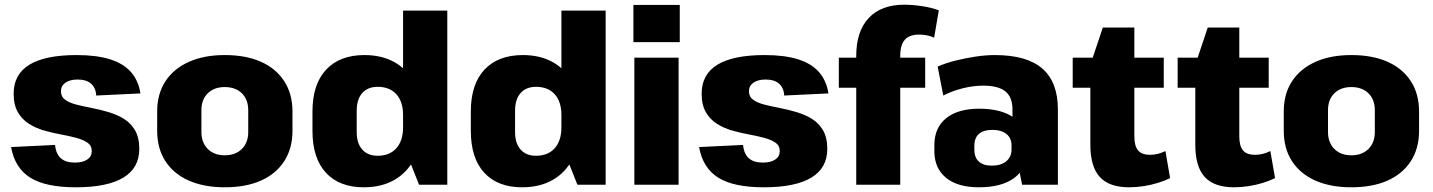

<svg xmlns="http://www.w3.org/2000/svg" viewBox="-20 -785 6091 816"><path d="M302 11Q174 11 108.5 -30Q43 -71 27 -160L214 -169Q218 -130 239 -112Q260 -94 298 -94Q332 -94 351 -107Q370 -120 370 -143Q370 -166 352 -178.5Q334 -191 304.5 -199Q275 -207 239.5 -213.5Q204 -220 168.5 -230Q133 -240 103.5 -258.5Q74 -277 56 -308Q38 -339 38 -387Q38 -469 105 -510Q172 -551 306 -551Q389 -551 446 -533.5Q503 -516 535.5 -480Q568 -444 577 -388L389 -379Q387 -412 367 -429.5Q347 -447 310 -447Q277 -447 258 -433.5Q239 -420 239 -397Q239 -374 257 -361Q275 -348 304.5 -340.5Q334 -333 370 -326Q406 -319 441.5 -308.5Q477 -298 506.5 -280Q536 -262 554 -231Q572 -200 572 -152Q572 -71 504 -30Q436 11 302 11Z M935 11Q847 11 782.5 -17.5Q718 -46 683 -100Q648 -154 648 -229V-311Q648 -386 683 -439.5Q718 -493 782.5 -522Q847 -551 935 -551Q1025 -551 1089 -522.5Q1153 -494 1188 -440Q1223 -386 1223 -311V-229Q1223 -154 1188 -100Q1153 -46 1089 -17.5Q1025 11 935 11ZM935 -125Q981 -125 1008 -152Q1035 -179 1035 -224V-316Q1035 -362 1008 -388.5Q981 -415 935 -415Q890 -415 863 -388.5Q836 -362 836 -316V-224Q836 -179 863 -152Q890 -125 935 -125Z M1526 11Q1422 11 1365 -51Q1308 -113 1308 -229V-311Q1308 -427 1366 -489Q1424 -551 1529 -551Q1603 -551 1657 -520.5Q1711 -490 1740.5 -433.5Q1770 -377 1770 -298V-244Q1770 -166 1740 -108.5Q1710 -51 1655.5 -20Q1601 11 1526 11ZM1585 -123Q1636 -123 1664.5 -155Q1693 -187 1693 -244V-296Q1693 -353 1664.5 -384.5Q1636 -416 1585 -416Q1543 -416 1519.5 -389.5Q1496 -363 1496 -314V-224Q1496 -176 1519.5 -149.5Q1543 -123 1585 -123ZM1693 -171V-740H1881V0H1761Z M2199 11Q2095 11 2038 -51Q1981 -113 1981 -229V-311Q1981 -427 2039 -489Q2097 -551 2202 -551Q2276 -551 2330 -520.5Q2384 -490 2413.5 -433.5Q2443 -377 2443 -298V-244Q2443 -166 2413 -108.5Q2383 -51 2328.5 -20Q2274 11 2199 11ZM2258 -123Q2309 -123 2337.5 -155Q2366 -187 2366 -244V-296Q2366 -353 2337.5 -384.5Q2309 -416 2258 -416Q2216 -416 2192.5 -389.5Q2169 -363 2169 -314V-224Q2169 -176 2192.5 -149.5Q2216 -123 2258 -123ZM2366 -171V-740H2554V0H2434Z M2864 -540V0H2676V-540ZM2869 -764V-606H2672V-764Z M3226 11Q3098 11 3032.5 -30Q2967 -71 2951 -160L3138 -169Q3142 -130 3163 -112Q3184 -94 3222 -94Q3256 -94 3275 -107Q3294 -120 3294 -143Q3294 -166 3276 -178.5Q3258 -191 3228.5 -199Q3199 -207 3163.5 -213.5Q3128 -220 3092.5 -230Q3057 -240 3027.5 -258.5Q2998 -277 2980 -308Q2962 -339 2962 -387Q2962 -469 3029 -510Q3096 -551 3230 -551Q3313 -551 3370 -533.5Q3427 -516 3459.5 -480Q3492 -444 3501 -388L3313 -379Q3311 -412 3291 -429.5Q3271 -447 3234 -447Q3201 -447 3182 -433.5Q3163 -420 3163 -397Q3163 -374 3181 -361Q3199 -348 3228.5 -340.5Q3258 -333 3294 -326Q3330 -319 3365.5 -308.5Q3401 -298 3430.5 -280Q3460 -262 3478 -231Q3496 -200 3496 -152Q3496 -71 3428 -30Q3360 11 3226 11Z M3619 -547Q3619 -652 3672 -708.5Q3725 -765 3823 -765Q3860 -765 3901 -758.5Q3942 -752 3970 -741L3950 -625Q3935 -632 3918.5 -635Q3902 -638 3886 -638Q3845 -638 3825.5 -616Q3806 -594 3806 -547V0H3619ZM3545 -540H3912V-412H3545Z M4283 -201V-320Q4283 -372 4253 -396.5Q4223 -421 4158 -421Q4117 -421 4072.5 -410Q4028 -399 3989 -379L3965 -502Q3999 -517 4041 -527.5Q4083 -538 4126.5 -544.5Q4170 -551 4208 -551Q4344 -551 4410 -493.5Q4476 -436 4476 -320V0H4324ZM4140 11Q4050 11 4000.5 -29.5Q3951 -70 3951 -143V-168Q3951 -242 4001 -282.5Q4051 -323 4142 -323Q4238 -323 4291.5 -283Q4345 -243 4345 -170V-144Q4345 -70 4291.5 -29.5Q4238 11 4140 11ZM4195 -81Q4234 -81 4256.5 -99.5Q4279 -118 4279 -150V-167Q4279 -198 4257.5 -215.5Q4236 -233 4197 -233Q4160 -233 4140.5 -216Q4121 -199 4121 -165V-149Q4121 -116 4140 -98.5Q4159 -81 4195 -81Z M4779 11Q4694 11 4654 -33Q4614 -77 4614 -170V-510L4667 -668H4801V-206Q4801 -164 4817 -145.5Q4833 -127 4868 -127Q4884 -127 4900.5 -131Q4917 -135 4933 -143L4953 -28Q4931 -17 4902 -8Q4873 1 4841.5 6Q4810 11 4779 11ZM4539 -540H4926V-412H4539Z M5225 11Q5140 11 5100 -33Q5060 -77 5060 -170V-510L5113 -668H5247V-206Q5247 -164 5263 -145.5Q5279 -127 5314 -127Q5330 -127 5346.5 -131Q5363 -135 5379 -143L5399 -28Q5377 -17 5348 -8Q5319 1 5287.5 6Q5256 11 5225 11ZM4985 -540H5372V-412H4985Z M5723 11Q5635 11 5570.5 -17.5Q5506 -46 5471 -100Q5436 -154 5436 -229V-311Q5436 -386 5471 -439.5Q5506 -493 5570.5 -522Q5635 -551 5723 -551Q5813 -551 5877 -522.5Q5941 -494 5976 -440Q6011 -386 6011 -311V-229Q6011 -154 5976 -100Q5941 -46 5877 -17.5Q5813 11 5723 11ZM5723 -125Q5769 -125 5796 -152Q5823 -179 5823 -224V-316Q5823 -362 5796 -388.5Q5769 -415 5723 -415Q5678 -415 5651 -388.5Q5624 -362 5624 -316V-224Q5624 -179 5651 -152Q5678 -125 5723 -125Z"/></svg>

Font: Pathway Extreme SemiCondensed ExtraBold
Style: Regular
Weight: 800
Width: 4
Version: Version 1.001;gftools[0.9.26]